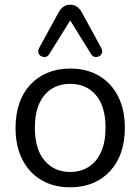

<svg xmlns="http://www.w3.org/2000/svg" viewBox="-20 -786 596 815"><path d="M278 9Q207 9 155 -22Q103 -53 74.5 -109.5Q46 -166 46 -243Q46 -301 62 -347.5Q78 -394 109 -427Q140 -460 182.5 -477.5Q225 -495 278 -495Q349 -495 401 -464Q453 -433 481.5 -376.5Q510 -320 510 -243Q510 -185 494 -139Q478 -93 447 -59.5Q416 -26 373.5 -8.5Q331 9 278 9ZM278 -56Q323 -56 357 -78Q391 -100 409.5 -142Q428 -184 428 -243Q428 -334 387.5 -382Q347 -430 278 -430Q232 -430 198.5 -408.5Q165 -387 146.5 -345.5Q128 -304 128 -243Q128 -153 169 -104.5Q210 -56 278 -56ZM410 -582Q416 -570 412.5 -560.5Q409 -551 400.5 -547Q392 -543 382.5 -544.5Q373 -546 367 -556L278 -699L189 -556Q183 -546 173.5 -544.5Q164 -543 155.5 -547Q147 -551 143.5 -560.5Q140 -570 146 -582L229 -734Q238 -750 250 -758Q262 -766 278 -766Q294 -766 306 -758Q318 -750 327 -734Z"/></svg>

Font: Nunito
Style: Regular
Weight: 400
Designer: Vernon Adams
Foundry: Vernon Adams
Version: Version 3.602